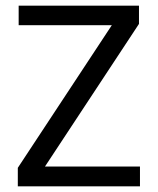

<svg xmlns="http://www.w3.org/2000/svg" viewBox="-20 -659 558 679"><path d="M139 -70H475V0H43V-65.5L375.5 -570H46V-639H471.5V-574.5Z"/></svg>

Font: Anek Kannada Medium
Style: Regular
Weight: 400
Version: Version 1.003